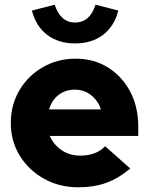

<svg xmlns="http://www.w3.org/2000/svg" viewBox="-20 -788 635 818"><path d="M314 10Q233 10 167.5 -26.5Q102 -63 64 -125Q26 -187 26 -264Q26 -341 62.5 -403Q99 -465 162 -501.5Q225 -538 302 -538Q380 -538 440 -500.5Q500 -463 534.5 -398Q569 -333 569 -249V-209H192Q208 -172 242 -148.5Q276 -125 322 -125Q390 -125 428 -165L535 -70Q485 -28 432.5 -9Q380 10 314 10ZM189 -322H410Q397 -360 367.5 -383Q338 -406 299 -406Q259 -406 230 -384Q201 -362 189 -322ZM300 -603Q229 -603 181 -639.5Q133 -676 116 -743L213 -768Q238 -692 300 -692Q363 -692 387 -768L484 -743Q467 -676 419 -639.5Q371 -603 300 -603Z"/></svg>

Font: Red Hat Display Black
Style: Regular
Weight: 900
Designer: Pentagram, MCKL
Foundry: Pentagram, MCKL
Version: Version 1.023; ttfautohint (v1.8.3)